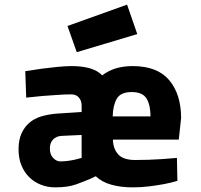

<svg xmlns="http://www.w3.org/2000/svg" viewBox="-20 -796 868 828"><path d="M563 -106Q590 -106 621.5 -107Q653 -108 680 -110Q712 -112 743 -115L745 -16Q718 -8 687 -2Q660 3 625 7.5Q590 12 552 12Q501 12 460 0.5Q419 -11 393 -36L370 -25Q344 -14 308.5 -1Q273 12 218 12Q185 12 156 0.5Q127 -11 105.5 -32.5Q84 -54 72 -84Q60 -114 60 -152Q60 -192 72.5 -220Q85 -248 106.5 -266.5Q128 -285 158 -294Q188 -303 224 -306L332 -313V-341Q332 -361 320.5 -375Q309 -389 287 -389Q259 -389 225 -386.5Q191 -384 162 -382Q128 -378 93 -375L89 -489Q126 -495 162 -500Q193 -504 227.5 -507.5Q262 -511 290 -511Q332 -511 365.5 -502Q399 -493 421 -471Q472 -511 552 -511Q659 -511 710 -450Q761 -389 761 -287L751 -194H467Q468 -154 490 -130Q512 -106 563 -106ZM240 -100Q255 -100 271 -102Q287 -104 301 -107Q317 -111 332 -115V-214L246 -210Q223 -209 209 -194.5Q195 -180 195 -156Q195 -130 209 -115Q223 -100 240 -100ZM629 -294Q629 -343 612 -371Q595 -399 548 -399Q500 -399 483.5 -370Q467 -341 466 -294ZM528 -776 572 -649 311 -571 271 -684Z"/></svg>

Font: Panefresco 999wt
Style: Regular
Weight: 900
Version: Version 1.001